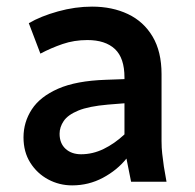

<svg xmlns="http://www.w3.org/2000/svg" viewBox="-20 -549 588 580"><path d="M51 -134Q51 -180 76 -218.5Q101 -257 155.5 -281Q210 -305 300 -308L356 -310V-315Q356 -374 327 -401Q298 -428 244 -428Q204 -428 169 -416Q134 -404 102 -387L67 -479Q103 -500 155 -514.5Q207 -529 258 -529Q319 -529 366.5 -506.5Q414 -484 441 -438.5Q468 -393 468 -325V-123Q468 -102 470 -85Q472 -68 475 -46L483 0H376L362 -70Q334 -35 291 -12Q248 11 198 11Q159 11 125.5 -7Q92 -25 71.5 -57.5Q51 -90 51 -134ZM160 -145Q160 -116 178 -99.5Q196 -83 225 -83Q260 -83 293 -99Q326 -115 356 -143V-237L306 -233Q248 -228 216.5 -215Q185 -202 172.5 -183.5Q160 -165 160 -145Z"/></svg>

Font: Radio Canada Medium
Style: Regular
Weight: 500
Designer: Charles Daoud, Etienne Aubert Bonn, Alexandre Saumier Demers, Jacques Le Bailly
Foundry: Radio-Canada
Version: Version 2.104; ttfautohint (v1.8.4.7-5d5b);gftools[0.9.28.de